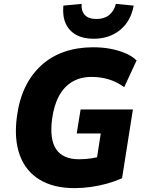

<svg xmlns="http://www.w3.org/2000/svg" viewBox="-20 -960 743 991"><path d="M365 11Q256 11 184 -33Q112 -77 82 -159.5Q52 -242 67 -356Q78 -443 110 -509.5Q142 -576 193 -622.5Q244 -669 311.5 -692.5Q379 -716 461 -716Q509 -716 551 -708Q593 -700 628 -685Q663 -670 685 -648L621 -510Q583 -538 541 -550.5Q499 -563 453 -563Q396 -563 354 -538.5Q312 -514 285.5 -466.5Q259 -419 249 -347Q235 -241 270 -189.5Q305 -138 388 -138Q422 -138 454 -143Q486 -148 519 -159L474 -103L500 -271H376L396 -395H666L610 -40Q574 -24 533 -12.5Q492 -1 449 5Q406 11 365 11ZM463 -760Q409 -760 372.5 -780.5Q336 -801 319 -839Q302 -877 307 -931L401 -940Q399 -903 418 -882.5Q437 -862 478 -862Q518 -862 543.5 -882.5Q569 -903 578 -940L670 -931Q655 -850 599.5 -805Q544 -760 463 -760Z"/></svg>

Font: Nunito Sans 10pt SemiCondensed Black
Style: Italic
Weight: 900
Width: 4
Italic angle: -9°
Designer: Vernon Adams
Foundry: Vernon Adams
Version: Version 3.101;gftools[0.9.27]